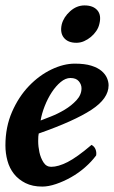

<svg xmlns="http://www.w3.org/2000/svg" viewBox="-35 -677 421 709"><path d="M108 -184Q106 -176 106 -156Q106 -136 110.5 -115Q115 -94 125.5 -77.5Q136 -61 154 -61Q180 -61 214.5 -78.5Q249 -96 303 -142Q314 -136 318 -125Q322 -114 320 -103Q303 -80 279 -59Q255 -38 227.5 -22.5Q200 -7 172 2.5Q144 12 121 12Q85 12 59 -1Q33 -14 16.5 -35Q0 -56 -7.5 -83.5Q-15 -111 -15 -140Q-15 -208 9.5 -264Q34 -320 72 -359.5Q110 -399 155 -420.5Q200 -442 241 -442Q278 -442 302 -434.5Q326 -427 340 -415Q354 -403 360 -389Q366 -375 366 -362Q366 -313 302.5 -271.5Q239 -230 108 -184ZM225 -389Q207 -389 189 -374Q171 -359 156 -336Q141 -313 130 -285Q119 -257 115 -232Q128 -237 153.5 -247Q179 -257 204 -272Q229 -287 247.5 -307Q266 -327 266 -351Q266 -365 256 -377Q246 -389 225 -389ZM193 -587Q200 -614 224 -635.5Q248 -657 277 -657Q309 -657 324.5 -639Q340 -621 332 -589Q329 -575 320.5 -562.5Q312 -550 300.5 -540.5Q289 -531 275.5 -525Q262 -519 247 -519Q216 -519 201 -537.5Q186 -556 193 -587Z"/></svg>

Font: Lusitana
Style: Bold Italic
Weight: 700
Designer: Ana Paula Megda
Foundry: Ana Paula Megda
Version: Version 1.000; ttfautohint (v1.1) -l 8 -r 50 -G 200 -x 14 -D